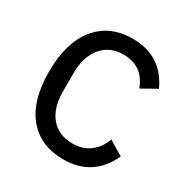

<svg xmlns="http://www.w3.org/2000/svg" viewBox="-166 -847 962 995"><g transform="rotate(30 315.5 -349.0)"><path d="M346 12Q209 12 132 -80Q55 -172 55 -345Q55 -519 132.5 -614.5Q210 -710 346 -710Q521 -710 593 -553L504 -503Q463 -615 346 -615Q264 -615 216.5 -557Q169 -499 169 -400V-293Q169 -194 216 -138.5Q263 -83 346 -83Q407 -83 449 -115Q491 -147 511 -202L597 -150Q522 12 346 12Z"/></g></svg>

Font: Anuphan Medium
Style: Regular
Weight: 500
Designer: Mike Abbink, Paul van der Laan, Pieter van Rosmalen, Mint Tantisuwanna
Foundry: Bold Monday; Cadson Demak
Version: Version 3.002;hotconv 1.0.109;makeotfexe 2.5.65596